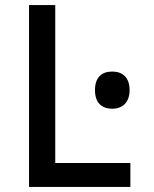

<svg xmlns="http://www.w3.org/2000/svg" viewBox="-20 -734 603 754"><path d="M94 0H492V-94H197V-714H94ZM421 -307C461 -307 489 -332 489 -380C489 -430 461 -453 421 -453C379 -453 353 -430 353 -380C353 -331 379 -307 421 -307Z"/></svg>

Font: Noto Sans Mono SemiCondensed Medium
Style: Regular
Weight: 500
Width: 4
Designer: Monotype Design Team
Foundry: Monotype Imaging Inc.
Version: Version 2.014